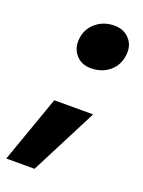

<svg xmlns="http://www.w3.org/2000/svg" viewBox="-163 -607 585 785"><g transform="rotate(20 129.5 -214.0)"><path d="M-34 117 69 -174H238L89 117ZM163 -348Q123 -348 98.5 -376Q74 -404 79 -447Q84 -490 117 -517.5Q150 -545 197 -545Q238 -545 263 -517Q288 -489 282 -447Q277 -403 244.5 -375.5Q212 -348 163 -348Z"/></g></svg>

Font: REM SemiBold
Style: Italic
Weight: 600
Italic angle: -11°
Designer: Octavio Pardo
Foundry: Ashler Design
Version: Version 1.005;gftools[0.9.28]